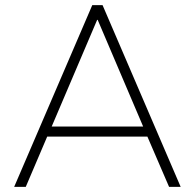

<svg xmlns="http://www.w3.org/2000/svg" viewBox="-20 -725 756 745"><path d="M35 0 338 -705H378L681 0H636L548 -204L575 -195H139L167 -204L80 0ZM357 -648 178 -228 156 -234H558L538 -228L359 -648Z"/></svg>

Font: Nunito Sans 12pt ExtraLight 12pt ExtraLight
Style: Regular
Weight: 250
Version: Version 3.101;gftools[0.9.27]